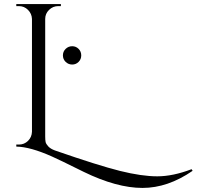

<svg xmlns="http://www.w3.org/2000/svg" viewBox="-20 -720 966 943"><path d="M250 19Q463 93 569.5 119.5Q676 146 752.5 146Q829 146 921 111L926 119Q804 203 680 203Q553 203 391 124Q266 62 236 49Q129 1 60 0V-10H73Q99 -10 117.5 -28Q136 -46 137 -73V-627Q136 -653 117.5 -671.5Q99 -690 73 -690H60V-700H279V-690H266Q240 -690 221 -671.5Q202 -653 202 -627V-50Q202 -32 204 -22.5Q206 -13 217 -1Q228 11 250 19ZM366 -416Q353 -403 334.5 -403Q316 -403 302.5 -416Q289 -429 289 -448Q289 -467 302.5 -480Q316 -493 334.5 -493Q353 -493 366 -480Q379 -467 379 -448Q379 -429 366 -416Z"/></svg>

Font: Cinzel Decorative
Style: Regular
Weight: 400
Designer: Natanael Gama
Version: Version 1.001;PS 001.001;hotconv 1.0.56;makeotf.lib2.0.21325